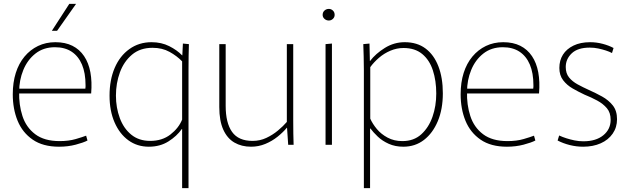

<svg xmlns="http://www.w3.org/2000/svg" viewBox="-20 -748 3257 992"><path d="M285 10Q202 10 149 -26.5Q96 -63 71 -124Q46 -185 46 -261Q46 -322 61.5 -371Q77 -420 106.5 -455.5Q136 -491 176.5 -510.5Q217 -530 266 -530Q317 -530 354 -511.5Q391 -493 414.5 -458Q438 -423 447 -374.5Q456 -326 451 -265H67L79 -275Q77 -207 96 -148.5Q115 -90 162 -54.5Q209 -19 288 -19Q335 -19 371 -29.5Q407 -40 425 -47L432 -22Q411 -11 371 -0.5Q331 10 285 10ZM68 -290H421Q422 -295 422 -300.5Q422 -306 422 -308Q422 -371 403.5 -414.5Q385 -458 350 -481Q315 -504 264 -504Q205 -504 163.5 -471.5Q122 -439 100.5 -386.5Q79 -334 79 -274ZM248 -589 338 -728H373L275 -589Z M921 -81H919Q894 -45 850.5 -17.5Q807 10 749 10Q689 10 643.5 -23Q598 -56 572 -115.5Q546 -175 546 -254Q546 -335 572.5 -397Q599 -459 648.5 -494.5Q698 -530 763 -530Q814 -530 854.5 -509.5Q895 -489 921 -462H922L925 -523L956 -520Q955 -491 954.5 -458.5Q954 -426 954 -388V224H921ZM756 -20Q818 -20 860.5 -53Q903 -86 921 -130V-431Q894 -459 856 -480Q818 -501 768 -501Q704 -501 662 -465.5Q620 -430 599.5 -374Q579 -318 579 -254Q579 -192 599 -138Q619 -84 658.5 -52Q698 -20 756 -20Z M1277 10Q1228 10 1191 -11.5Q1154 -33 1133.5 -78.5Q1113 -124 1113 -195V-520H1146V-201Q1146 -113 1179 -66.5Q1212 -20 1285 -20Q1323 -20 1356 -35.5Q1389 -51 1416 -73.5Q1443 -96 1462 -118V-520H1495V-125Q1495 -87 1495.5 -58Q1496 -29 1497 0H1469L1463 -88H1462Q1443 -65 1414.5 -42Q1386 -19 1351 -4.5Q1316 10 1277 10Z M1662 -520 1695 -523V0H1662ZM1679 -642Q1666 -642 1656.5 -650.5Q1647 -659 1647 -671Q1647 -685 1656.5 -693.5Q1666 -702 1679 -702Q1691 -702 1700 -693.5Q1709 -685 1709 -671Q1709 -659 1700 -650.5Q1691 -642 1679 -642Z M1860 -385Q1860 -424 1859 -456.5Q1858 -489 1857 -520L1889 -523L1891 -433H1892Q1921 -471 1968.5 -500.5Q2016 -530 2071 -530Q2135 -530 2178.5 -497.5Q2222 -465 2245 -405.5Q2268 -346 2268 -266Q2268 -184 2242 -122Q2216 -60 2170.5 -25Q2125 10 2064 10Q2022 10 1988.5 -5Q1955 -20 1931.5 -42.5Q1908 -65 1894 -84H1892V224H1860ZM2059 -19Q2118 -19 2156.5 -54Q2195 -89 2214.5 -144.5Q2234 -200 2234 -265Q2234 -331 2216.5 -384.5Q2199 -438 2161.5 -469Q2124 -500 2065 -500Q2030 -500 1997 -486Q1964 -472 1937.5 -449Q1911 -426 1893 -401V-135Q1905 -108 1927 -81.5Q1949 -55 1982.5 -37Q2016 -19 2059 -19Z M2599 10Q2516 10 2463 -26.5Q2410 -63 2385 -124Q2360 -185 2360 -261Q2360 -322 2375.5 -371Q2391 -420 2420.5 -455.5Q2450 -491 2490.5 -510.5Q2531 -530 2580 -530Q2631 -530 2668 -511.5Q2705 -493 2728.5 -458Q2752 -423 2761 -374.5Q2770 -326 2765 -265H2381L2393 -275Q2391 -207 2410 -148.5Q2429 -90 2476 -54.5Q2523 -19 2602 -19Q2649 -19 2685 -29.5Q2721 -40 2739 -47L2746 -22Q2725 -11 2685 -0.5Q2645 10 2599 10ZM2382 -290H2735Q2736 -295 2736 -300.5Q2736 -306 2736 -308Q2736 -371 2717.5 -414.5Q2699 -458 2664 -481Q2629 -504 2578 -504Q2519 -504 2477.5 -471.5Q2436 -439 2414.5 -386.5Q2393 -334 2393 -274Z M2993 10Q2958 10 2924 1.5Q2890 -7 2861 -22L2869 -48Q2886 -40 2906.5 -33.5Q2927 -27 2949 -22.5Q2971 -18 2994 -18Q3059 -18 3097 -49Q3135 -80 3135 -129Q3135 -166 3115.5 -189Q3096 -212 3065.5 -228.5Q3035 -245 3000 -259Q2968 -274 2938.5 -291Q2909 -308 2889.5 -333.5Q2870 -359 2870 -397Q2870 -436 2888.5 -465.5Q2907 -495 2943 -512.5Q2979 -530 3029 -530Q3062 -530 3094 -521.5Q3126 -513 3150 -500L3142 -474Q3129 -481 3110.5 -487Q3092 -493 3071 -497.5Q3050 -502 3027 -502Q2965 -502 2934 -472.5Q2903 -443 2903 -402Q2903 -369 2920 -348Q2937 -327 2964.5 -312Q2992 -297 3023 -283Q3057 -268 3090.5 -249.5Q3124 -231 3146 -203.5Q3168 -176 3168 -132Q3168 -90 3145.5 -57.5Q3123 -25 3083.5 -7.5Q3044 10 2993 10Z"/></svg>

Font: Murecho Thin ExtraLight
Style: Regular
Weight: 250
Version: Version 1.010